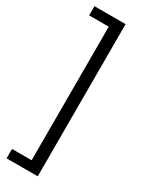

<svg xmlns="http://www.w3.org/2000/svg" viewBox="-233 -853 765 986"><g transform="rotate(30 150.0 -360.0)"><path d="M7.8 91.8V36.1H124V-755.9H7.8V-810.5H192.4V91.8Z"/></g></svg>

Font: Min Sans Light
Style: Regular
Weight: 300
Designer: Jinseong-Kim, NotoSansCJK, Nunito
Foundry: Jinseong-Kim
Version: Version 1.400;Glyphs 3.1.2 (3151)